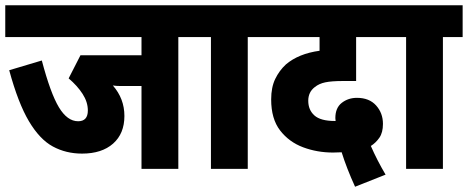

<svg xmlns="http://www.w3.org/2000/svg" viewBox="-20 -642 1779 730"><path d="M658 -501V0H518V-315H462Q450 -315 436 -315Q422 -315 409 -317Q453 -267 453 -201Q453 -134 410 -96Q367 -58 292 -58Q231 -58 181 -85Q131 -112 90 -181Q49 -250 15 -375L139 -412Q172 -287 204 -234Q236 -181 277 -181Q314 -181 314 -222Q314 -254 294 -285Q274 -316 241 -344L286 -432H518V-501H0V-622H733V-501Z M922 -501V0H782V-501H720V-622H997V-501Z M1330 68Q1314 33 1301 -0.5Q1288 -34 1279 -63Q1261 -62 1246 -62Q1186 -62 1132.5 -82Q1079 -102 1045 -146Q1011 -190 1011 -264Q1011 -310 1026.5 -342Q1042 -374 1067 -397Q1115 -438 1195 -449V-501H984V-622H1475V-501H1334V-334H1284Q1241 -334 1217 -329Q1193 -324 1177 -311Q1152 -292 1152 -259Q1152 -224 1175.5 -203Q1199 -182 1253 -182Q1254 -182 1256 -182Q1255 -188 1255 -193Q1255 -232 1279.5 -251Q1304 -270 1337 -270Q1384 -270 1410 -241Q1436 -212 1436 -171Q1436 -138 1422.5 -118.5Q1409 -99 1390 -87Q1413 -34 1446 22Z M1664 -501V0H1524V-501H1462V-622H1739V-501Z"/></svg>

Font: Noto Sans Devanagari Condensed ExtraBold
Style: Regular
Weight: 800
Width: 3
Designer: Jelle Bosma - Monotype Design Team
Foundry: Monotype Imaging Inc.
Version: Version 2.004; ttfautohint (v1.8.4.7-5d5b)